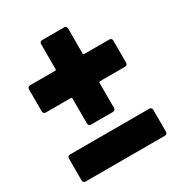

<svg xmlns="http://www.w3.org/2000/svg" viewBox="-149 -714 757 812"><g transform="rotate(-30 229.5 -308.0)"><path d="M294 -478V-601C294 -608 289 -613 282 -613H174C167 -613 162 -608 162 -601V-478C162 -475 160 -473 157 -473H34C27 -473 22 -468 22 -461V-352C22 -345 27 -340 34 -340H157C160 -340 162 -338 162 -335V-212C162 -205 167 -200 174 -200H282C289 -200 294 -205 294 -212V-335C294 -338 296 -340 299 -340H422C429 -340 434 -345 434 -352V-461C434 -468 429 -473 422 -473H299C296 -473 294 -475 294 -478ZM34 -3H422C429 -3 434 -8 434 -15V-123C434 -130 429 -135 422 -135H34C27 -135 22 -130 22 -123V-15C22 -8 27 -3 34 -3Z"/></g></svg>

Font: Barlow Semi Condensed ExtraBold
Style: Regular
Weight: 800
Width: 4
Designer: Jeremy Tribby
Foundry: Tribby Type
Version: Version 1.422;hotconv 1.0.109;makeotfexe 2.5.65596